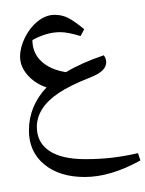

<svg xmlns="http://www.w3.org/2000/svg" viewBox="-20 -533 669 888"><path d="M372.1 285.6Q254.9 285.6 184.3 227.1Q113.8 168.5 113.8 70.3Q113.8 -42.5 195.3 -128.9Q164.6 -138.2 135.7 -159.7Q106.9 -181.2 89.8 -210Q72.8 -238.8 72.8 -270.5Q72.8 -313.5 95.7 -359.9Q118.7 -406.2 155.5 -435.3Q192.4 -464.4 232.9 -464.4Q268.1 -464.4 296.9 -449.2Q325.7 -434.1 369.6 -397.9L352.5 -366.2Q293.9 -384.3 257.8 -384.3Q196.3 -384.3 129.9 -347.7Q129.9 -288.6 170.9 -249.8Q211.9 -210.9 285.2 -199.2Q358.4 -243.2 460 -277.3Q471.2 -262.2 471.2 -245.6Q471.2 -225.1 454.6 -208Q438 -190.9 394 -173.3Q302.2 -137.2 251 -102.5Q199.7 -67.9 175 -28.6Q150.4 10.7 150.4 53.7Q150.4 125.5 207.3 164.3Q264.2 203.1 375 203.1Q443.8 203.1 501.2 196Q558.6 189 618.2 175.3L629.4 209Q491.2 285.6 372.1 285.6ZM224.1 -513.2ZM62.5 262.2ZM376.5 14.6ZM352.5 334.5Z"/></svg>

Font: Noto Naskh Arabic
Style: Regular
Weight: 400
Designer: Monotype Design team
Foundry: Monotype Imaging Inc.
Version: Version 1.01